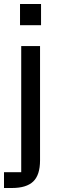

<svg xmlns="http://www.w3.org/2000/svg" viewBox="-25 -737 296 959"><path d="M175 64Q175 137 141 169.5Q107 202 35 202H-5V123H81V-507H175ZM75 -717H180V-611H75Z"/></svg>

Font: 42dot Sans Light Medium
Style: Regular
Weight: 500
Version: Version 1.000